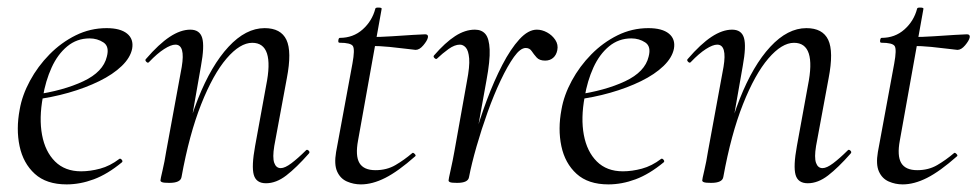

<svg xmlns="http://www.w3.org/2000/svg" viewBox="-20 -473 2571 505"><path d="M155.2 12Q102 12 71.5 -15.8Q41 -43.6 31.5 -88.6Q22 -133.6 31.8 -185Q38.2 -222.4 58.8 -260.5Q79.4 -298.6 110.2 -329.9Q141 -361.2 179.2 -380.1Q217.4 -399 260.4 -399Q296.6 -399 314.3 -384.6Q332 -370.2 327.6 -345Q323 -321.4 300.2 -299.4Q277.4 -277.4 241.1 -259.6Q204.8 -241.8 160.3 -229.1Q115.8 -216.4 68.2 -210.6L70.2 -223.6Q146.8 -234.6 199.2 -259.3Q251.6 -284 261 -324Q268.2 -350.8 252.1 -361.4Q236 -372 215.6 -372Q182.2 -372 156.9 -351.1Q131.6 -330.2 115.7 -295.2Q99.8 -260.2 92.8 -218Q82.4 -162.2 90.6 -118.2Q98.8 -74.2 124.8 -48.3Q150.8 -22.4 193.4 -22.4Q217.2 -22.4 243.3 -29.4Q269.4 -36.4 293.8 -55Q296.6 -57 300.1 -53Q303.6 -49 300.8 -46.2Q262.8 -14.8 226.7 -1.4Q190.6 12 155.2 12Z M679.6 9Q653.8 9 647.5 -13.2Q641.2 -35.4 651 -89L680 -248Q702.8 -360.4 643.4 -360.4Q611.4 -360.4 576 -319.2Q540.6 -278 509.2 -198.9Q477.8 -119.8 457.4 -7.2L445 -8.2Q465.8 -124.8 500.7 -212.9Q535.6 -301 581.1 -350Q626.6 -399 676 -399Q718.8 -399 733.4 -368.2Q748 -337.4 734.4 -267L701.4 -89Q696.4 -58.6 701.3 -44.7Q706.2 -30.8 718.4 -30.8Q729.4 -30.8 746.4 -43.6Q763.4 -56.4 784.2 -77Q787.2 -81 791.6 -77Q796 -73 792.2 -69Q759.6 -32 733 -11.5Q706.4 9 679.6 9ZM425.4 8Q411.2 8 406.6 6.3Q402 4.6 402 1.6Q402 -1.6 407.5 -24.8Q413 -48 417 -74L458 -297Q467.8 -355.6 441.4 -355.6Q429.8 -355.6 411.7 -344Q393.6 -332.4 372.2 -310Q369.2 -306 364.8 -310.5Q360.4 -315 364.2 -318.2Q397.8 -357.2 426.4 -376.1Q455 -395 480.6 -395Q505.4 -395 511.8 -373.3Q518.2 -351.6 508.6 -299.4L457.4 -7.2Q454.8 8 425.4 8Z M929.2 12Q910 12 892.6 4.4Q875.2 -3.2 866.8 -21.8Q858.4 -40.4 864 -73.2L907 -306Q913.8 -343 908.2 -351.8Q902.6 -360.6 873 -360.6Q869 -360.6 869.9 -367Q870.8 -373.4 873.8 -373.4Q909 -373.4 933.9 -395.6Q958.8 -417.8 967.2 -450.2Q967.6 -453.4 976.2 -453.1Q984.8 -452.8 983.8 -449.6L921.8 -103.8Q914.2 -63.2 925.4 -44.3Q936.6 -25.4 967.6 -25.4Q997.2 -25.4 1020.1 -38.8Q1043 -52.2 1064.4 -70.4Q1066.4 -72.4 1070.5 -68.4Q1074.6 -64.4 1072.4 -62.2Q1027.2 -22.2 993.3 -5.1Q959.4 12 929.2 12ZM1073.2 -341.8Q1070.6 -341.8 1050.9 -344.4Q1031.2 -347 1004.7 -349.6Q978.2 -352.2 953.4 -352.2L955.4 -375.6Q980.6 -375.6 1011 -377.6Q1041.4 -379.6 1066.4 -381.2Q1091.4 -382.8 1098.4 -382.8Q1102.6 -382.8 1104.5 -380.4Q1106.4 -378 1105.4 -374Q1103.6 -366 1093.5 -353.9Q1083.4 -341.8 1073.2 -341.8Z M1213.6 -7.2 1203.6 -8.2Q1212 -53.2 1226.6 -105.7Q1241.2 -158.2 1260.3 -209.2Q1279.4 -260.2 1301.2 -302.3Q1323 -344.4 1346.2 -369.7Q1369.4 -395 1392 -395Q1405.6 -395 1419 -387.7Q1432.4 -380.4 1440.6 -368Q1448.8 -355.6 1445.8 -341Q1443.2 -328 1434.8 -320.8Q1426.4 -313.6 1413.8 -313.6Q1398.8 -313.6 1391.4 -321.9Q1384 -330.2 1378.5 -338.5Q1373 -346.8 1362.8 -346.8Q1348.6 -346.8 1331.8 -323.3Q1315 -299.8 1296.9 -261.6Q1278.8 -223.4 1262.5 -177.9Q1246.2 -132.4 1233.3 -87.4Q1220.4 -42.4 1213.6 -7.2ZM1182.4 8Q1168.2 8 1164 6.3Q1159.8 4.6 1159.8 1.6Q1159.8 -1.6 1165.4 -26.4Q1171 -51.2 1175 -74L1208 -258.6Q1215.8 -298.8 1214 -319.3Q1212.2 -339.8 1205.3 -347.7Q1198.4 -355.6 1189.6 -355.6Q1175.8 -355.6 1159.7 -344Q1143.6 -332.4 1129.4 -318.8Q1127 -316.4 1123 -320.1Q1119 -323.8 1121.4 -327Q1151 -361.2 1177.2 -378.1Q1203.4 -395 1229 -395Q1247 -395 1256.8 -383.4Q1266.6 -371.8 1267.9 -342.8Q1269.2 -313.8 1259.4 -261L1213.6 -7.2Q1211.4 8 1182.4 8Z M1580.2 12Q1527 12 1496.5 -15.8Q1466 -43.6 1456.5 -88.6Q1447 -133.6 1456.8 -185Q1463.2 -222.4 1483.8 -260.5Q1504.4 -298.6 1535.2 -329.9Q1566 -361.2 1604.2 -380.1Q1642.4 -399 1685.4 -399Q1721.6 -399 1739.3 -384.6Q1757 -370.2 1752.6 -345Q1748 -321.4 1725.2 -299.4Q1702.4 -277.4 1666.1 -259.6Q1629.8 -241.8 1585.3 -229.1Q1540.8 -216.4 1493.2 -210.6L1495.2 -223.6Q1571.8 -234.6 1624.2 -259.3Q1676.6 -284 1686 -324Q1693.2 -350.8 1677.1 -361.4Q1661 -372 1640.6 -372Q1607.2 -372 1581.9 -351.1Q1556.6 -330.2 1540.7 -295.2Q1524.8 -260.2 1517.8 -218Q1507.4 -162.2 1515.6 -118.2Q1523.8 -74.2 1549.8 -48.3Q1575.8 -22.4 1618.4 -22.4Q1642.2 -22.4 1668.3 -29.4Q1694.4 -36.4 1718.8 -55Q1721.6 -57 1725.1 -53Q1728.6 -49 1725.8 -46.2Q1687.8 -14.8 1651.7 -1.4Q1615.6 12 1580.2 12Z M2104.6 9Q2078.8 9 2072.5 -13.2Q2066.2 -35.4 2076 -89L2105 -248Q2127.8 -360.4 2068.4 -360.4Q2036.4 -360.4 2001 -319.2Q1965.6 -278 1934.2 -198.9Q1902.8 -119.8 1882.4 -7.2L1870 -8.2Q1890.8 -124.8 1925.7 -212.9Q1960.6 -301 2006.1 -350Q2051.6 -399 2101 -399Q2143.8 -399 2158.4 -368.2Q2173 -337.4 2159.4 -267L2126.4 -89Q2121.4 -58.6 2126.3 -44.7Q2131.2 -30.8 2143.4 -30.8Q2154.4 -30.8 2171.4 -43.6Q2188.4 -56.4 2209.2 -77Q2212.2 -81 2216.6 -77Q2221 -73 2217.2 -69Q2184.6 -32 2158 -11.5Q2131.4 9 2104.6 9ZM1850.4 8Q1836.2 8 1831.6 6.3Q1827 4.6 1827 1.6Q1827 -1.6 1832.5 -24.8Q1838 -48 1842 -74L1883 -297Q1892.8 -355.6 1866.4 -355.6Q1854.8 -355.6 1836.7 -344Q1818.6 -332.4 1797.2 -310Q1794.2 -306 1789.8 -310.5Q1785.4 -315 1789.2 -318.2Q1822.8 -357.2 1851.4 -376.1Q1880 -395 1905.6 -395Q1930.4 -395 1936.8 -373.3Q1943.2 -351.6 1933.6 -299.4L1882.4 -7.2Q1879.8 8 1850.4 8Z M2354.2 12Q2335 12 2317.6 4.4Q2300.2 -3.2 2291.8 -21.8Q2283.4 -40.4 2289 -73.2L2332 -306Q2338.8 -343 2333.2 -351.8Q2327.6 -360.6 2298 -360.6Q2294 -360.6 2294.9 -367Q2295.8 -373.4 2298.8 -373.4Q2334 -373.4 2358.9 -395.6Q2383.8 -417.8 2392.2 -450.2Q2392.6 -453.4 2401.2 -453.1Q2409.8 -452.8 2408.8 -449.6L2346.8 -103.8Q2339.2 -63.2 2350.4 -44.3Q2361.6 -25.4 2392.6 -25.4Q2422.2 -25.4 2445.1 -38.8Q2468 -52.2 2489.4 -70.4Q2491.4 -72.4 2495.5 -68.4Q2499.6 -64.4 2497.4 -62.2Q2452.2 -22.2 2418.3 -5.1Q2384.4 12 2354.2 12ZM2498.2 -341.8Q2495.6 -341.8 2475.9 -344.4Q2456.2 -347 2429.7 -349.6Q2403.2 -352.2 2378.4 -352.2L2380.4 -375.6Q2405.6 -375.6 2436 -377.6Q2466.4 -379.6 2491.4 -381.2Q2516.4 -382.8 2523.4 -382.8Q2527.6 -382.8 2529.5 -380.4Q2531.4 -378 2530.4 -374Q2528.6 -366 2518.5 -353.9Q2508.4 -341.8 2498.2 -341.8Z"/></svg>

Font: Cormorant Garamond Light
Style: Italic
Weight: 300
Italic angle: -10°
Designer: Christian Thalmann (Catharsis Fonts)
Foundry: Catharsis Fonts
Version: Version 4.001